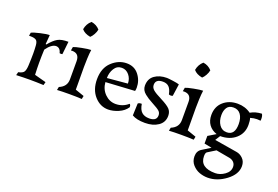

<svg xmlns="http://www.w3.org/2000/svg" viewBox="-119 -1035 2439 1683"><g transform="rotate(20 1100.5 -193.5)"><path d="M180 -56 288 -27 280 3Q212 0 154 0Q96 0 25 3L33 -27Q73 -35 84.5 -53.5Q96 -72 98 -115Q101 -176 101 -226Q101 -267 98 -303Q95 -339 78 -349.5Q61 -360 26 -360H13L18 -390Q39 -401 97.5 -414.5Q156 -428 182 -427L175 -343Q177 -338 182 -340Q222 -389 257 -409Q292 -429 356 -428L343 -308Q335 -306 330 -306Q325 -306 317 -308Q306 -356 266 -356Q224 -353 180 -291Q177 -231 177 -167Q177 -116 180 -56Z M566 -618Q562 -595 548.5 -571Q535 -547 520 -534Q465 -544 439 -576Q448 -628 486 -661Q535 -654 566 -618ZM560 -56 643 -27 637 3Q587 0 521 0Q452 0 406 3L412 -27Q481 -55 481 -123V-293Q481 -365 413 -365Q407 -365 402 -364L408 -398Q424 -406 483 -417.5Q542 -429 568 -429Q563 -394 561 -347Q559 -300 559 -267.5Q559 -235 559.5 -177.5Q560 -120 560 -100Z M1057 -73Q1030 -32 979.5 -10.5Q929 11 884 11Q810 11 756.5 -49Q703 -109 703 -206Q703 -311 765 -368.5Q827 -426 902 -426Q974 -426 1015 -373.5Q1056 -321 1056 -255Q1056 -235 1052 -223L781 -207Q786 -142 829 -99.5Q872 -57 929 -57Q996 -57 1046 -101Q1057 -95 1057 -73ZM781 -245 971 -262Q971 -307 943.5 -340.5Q916 -374 875 -374Q830 -374 805.5 -334.5Q781 -295 781 -245Z M1393 -408 1377 -296Q1369 -292 1359 -292Q1347 -292 1341 -296Q1332 -342 1311.5 -362.5Q1291 -383 1255 -383Q1187 -383 1187 -330Q1187 -304 1209 -284.5Q1231 -265 1293 -234Q1354 -203 1377 -179Q1400 -155 1400 -117Q1400 -56 1351 -22.5Q1302 11 1228 11Q1149 11 1107 -15L1111 -127Q1120 -137 1142 -137H1146Q1154 -85 1179.5 -62Q1205 -39 1250 -39Q1319 -39 1319 -92Q1319 -116 1302 -131.5Q1285 -147 1230 -176Q1203 -191 1188.5 -200Q1174 -209 1154.5 -224.5Q1135 -240 1126 -258Q1117 -276 1117 -297Q1117 -361 1162.5 -393.5Q1208 -426 1276 -426Q1289 -426 1333 -420Q1377 -414 1393 -408Z M1610 -618Q1606 -595 1592.5 -571Q1579 -547 1564 -534Q1509 -544 1483 -576Q1492 -628 1530 -661Q1579 -654 1610 -618ZM1604 -56 1687 -27 1681 3Q1631 0 1565 0Q1496 0 1450 3L1456 -27Q1525 -55 1525 -123V-293Q1525 -365 1457 -365Q1451 -365 1446 -364L1452 -398Q1468 -406 1527 -417.5Q1586 -429 1612 -429Q1607 -394 1605 -347Q1603 -300 1603 -267.5Q1603 -235 1603.5 -177.5Q1604 -120 1604 -100Z M1937 -426Q2007 -426 2061 -387Q2105 -413 2165 -416Q2176 -401 2176 -369Q2176 -358 2175 -354Q2162 -356 2142 -356Q2113 -356 2080 -346Q2088 -324 2088 -283Q2088 -204 2032 -155Q1976 -106 1888 -106L1859 -60L2070 -25Q2104 -20 2131 7Q2158 34 2158 77Q2158 153 2077 213.5Q1996 274 1909 274Q1869 274 1831.5 260.5Q1794 247 1765.5 215Q1737 183 1737 137Q1737 88 1773 65L1852 16L1782 2V-69L1853 -112Q1805 -128 1778.5 -164.5Q1752 -201 1752 -254Q1752 -333 1805 -379.5Q1858 -426 1937 -426ZM1914 -382Q1872 -382 1853.5 -354Q1835 -326 1835 -283Q1835 -230 1860 -193.5Q1885 -157 1930 -157Q2005 -157 2005 -260Q2005 -316 1981.5 -349Q1958 -382 1914 -382ZM1957 214Q2002 214 2044.5 184Q2087 154 2087 110Q2087 84 2071 67Q2055 50 2029 45L1901 22L1827 68Q1815 76 1815 107Q1815 214 1957 214Z"/></g></svg>

Font: Darwin Serif Regular ALPHA
Style: Regular
Weight: 400
Designer: Emily de Oliveira Santos
Version: Version 0.1